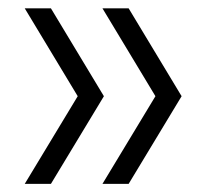

<svg xmlns="http://www.w3.org/2000/svg" viewBox="-20 -512 516 462"><path d="M39.5 -69.5 167 -280.5 39.5 -492H102.5L230 -280.5L102.5 -69.5ZM226.5 -69.5 354 -280.5 226.5 -492H289.5L417 -280.5L289.5 -69.5Z"/></svg>

Font: Encode Sans Light
Style: Regular
Weight: 300
Designer: Multiple Designers
Foundry: Impallari Type
Version: Version 2.000